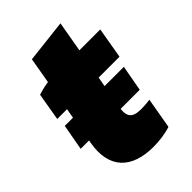

<svg xmlns="http://www.w3.org/2000/svg" viewBox="-202 -749 846 846"><g transform="rotate(-45 221.0 -325.5)"><path d="M242 12C278 12 318 7 351 -4L376 -148C363 -146 342 -144 324 -144C284 -144 251 -151 258 -209H377L399 -330H279L287 -375H417L442 -520H312L337 -663L136 -640L115 -519C92 -516 66 -509 51 -504L29 -375H90L82 -330H31L9 -209H61L59 -197C34 -56 110 12 242 12Z"/></g></svg>

Font: Fixel Text 20240404 Black
Style: Italic
Weight: 900
Width: 4
Italic angle: -10°
Designer: AlfaBravo + MacPaw
Foundry: Kyrylo Tkachov, Marchela Mozhyna, Serhii Makarenko, Maria Weinstein, Zakhar Kryvoshyya
Version: Version 1.211;Glyphs 3.2 (3225)